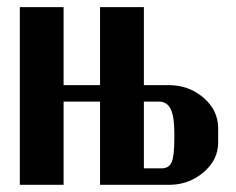

<svg xmlns="http://www.w3.org/2000/svg" viewBox="-20 -515 658 535"><path d="M35.2 -495.1H157.2V-277.8H258.8V-495.1H380.9V-277.8H450.2Q505.9 -277.8 546.9 -242.9Q587.9 -208 587.9 -157.2V-118.2Q587.9 -69.3 546.9 -34.7Q505.9 0 451.2 0H258.8V-231.9H157.2V0H35.2ZM465.8 -129.9V-145Q465.8 -190.4 455.6 -211.2Q445.3 -231.9 422.9 -231.9H380.9V-45.9H430.2Q451.2 -45.9 458.5 -63.5Q465.8 -81.1 465.8 -129.9Z"/></svg>

Font: Moniqa Black Paragraph
Style: Regular
Weight: 900
Designer: Rajesh Rajput
Foundry: Rajesh Rajput
Version: Version 1.000